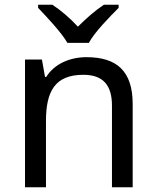

<svg xmlns="http://www.w3.org/2000/svg" viewBox="-20 -786 658 806"><path d="M263 -606H353C377 -651 440 -715 478 -753V-766H416C381 -743 343 -710 307 -674C274 -710 235 -743 200 -766H140V-753C176 -715 237 -651 263 -606ZM343 -546C275 -546 209 -519 174 -463H169L156 -536H85V0H173V-278C173 -403 211 -472 330 -472C412 -472 450 -429 450 -343V0H537V-349C537 -487 471 -546 343 -546Z"/></svg>

Font: Noto Sans Gujarati UI
Style: Regular
Weight: 400
Designer: Jelle Bosma - Monotype Design Team, Universal Thirst
Foundry: Monotype Imaging Inc.
Version: Version 2.106